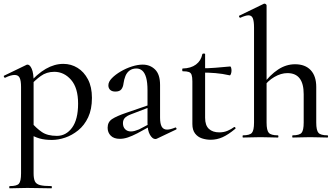

<svg xmlns="http://www.w3.org/2000/svg" viewBox="-23 -745 1814 1040"><path d="M30 275Q27 275 27 269Q27 263 30 263Q68 263 79.5 250Q91 237 91 194V-274Q91 -308 83.5 -323.5Q76 -339 56 -339Q47 -339 34 -335.5Q21 -332 5 -324Q1 -323 -1.5 -328.5Q-4 -334 -1 -335L119 -393Q122 -395 126 -395Q139 -395 149 -372Q159 -349 159 -304V194Q159 222 166 237Q173 252 193.5 257.5Q214 263 255 263Q258 263 258 269Q258 275 255 275Q228 275 195 274Q162 273 125 273Q98 273 73 274Q48 275 30 275ZM258 13Q220 13 191.5 5Q163 -3 126 -25L147 -82Q173 -51 203.5 -30Q234 -9 285 -9Q335 -9 367.5 -53.5Q400 -98 400 -184Q400 -269 362 -312.5Q324 -356 271 -356Q229 -356 197.5 -333Q166 -310 136 -277L127 -286Q178 -345 225 -372Q272 -399 320 -399Q362 -399 397 -377.5Q432 -356 453.5 -315Q475 -274 475 -215Q475 -153 454.5 -109.5Q434 -66 400.5 -39Q367 -12 330 0.5Q293 13 258 13Z M827 6Q823 8 818 8Q803 8 789.5 -14.5Q776 -37 776 -79V-255Q776 -299 768.5 -325Q761 -351 747.5 -362.5Q734 -374 716 -374Q694 -374 679 -363Q664 -352 656.5 -333.5Q649 -315 646 -293Q644 -274 634.5 -261.5Q625 -249 602 -249Q584 -249 574 -258Q564 -267 564 -283Q564 -302 583 -321.5Q602 -341 631 -358Q660 -375 691.5 -385Q723 -395 750 -395Q790 -395 817 -368.5Q844 -342 844 -285V-108Q844 -75 853 -59Q862 -43 882 -43Q899 -43 926 -54Q930 -56 932.5 -50.5Q935 -45 930 -43ZM626 7Q594 7 577 -10Q560 -27 560 -53Q560 -84 584 -100Q608 -116 661 -134L786 -177L789 -165L687 -126Q663 -117 653 -106Q643 -95 643 -78Q643 -57 655 -45Q667 -33 686 -33Q696 -33 707 -36Q718 -39 730 -44L806 -84L807 -70L721 -23Q692 -8 669.5 -0.5Q647 7 626 7Z M1118 12Q1094 12 1071 4.5Q1048 -3 1033.5 -22Q1019 -41 1019 -73V-304Q1019 -327 1015 -339Q1011 -351 1000 -355Q989 -359 967 -359Q964 -359 964 -366.5Q964 -374 967 -374Q1011 -375 1038.5 -395.5Q1066 -416 1073 -452Q1074 -455 1081 -455Q1088 -455 1088 -452V-107Q1088 -66 1108.5 -47Q1129 -28 1165 -28Q1190 -28 1210.5 -37Q1231 -46 1244 -56Q1248 -59 1251.5 -54.5Q1255 -50 1251 -47Q1214 -16 1183 -2Q1152 12 1118 12ZM1221 -337Q1181 -346 1144 -349Q1107 -352 1066 -352V-375Q1106 -375 1143.5 -378Q1181 -381 1224 -385Q1227 -385 1229 -378Q1231 -371 1231 -362Q1231 -354 1228 -345Q1225 -336 1221 -337Z M1293 0Q1291 0 1291 -6Q1291 -12 1293 -12Q1330 -12 1341.5 -25.5Q1353 -39 1353 -81V-595Q1353 -630 1346.5 -646Q1340 -662 1323 -662Q1308 -662 1279 -649Q1276 -647 1273 -653Q1270 -659 1273 -660L1407 -725Q1408 -725 1408.5 -725Q1409 -725 1410 -725Q1414 -725 1417.5 -722Q1421 -719 1421 -715V-81Q1421 -39 1433 -25.5Q1445 -12 1482 -12Q1485 -12 1485 -6Q1485 0 1482 0Q1463 0 1439 -1Q1415 -2 1388 -2Q1361 -2 1336.5 -1Q1312 0 1293 0ZM1562 0Q1560 0 1560 -6Q1560 -12 1562 -12Q1599 -12 1610.5 -25.5Q1622 -39 1622 -81V-235Q1622 -349 1534 -349Q1499 -349 1463 -328Q1427 -307 1403 -272L1398 -284Q1440 -340 1483.5 -368.5Q1527 -397 1575 -397Q1630 -397 1660 -365Q1690 -333 1690 -274V-81Q1690 -39 1702 -25.5Q1714 -12 1751 -12Q1754 -12 1754 -6Q1754 0 1751 0Q1732 0 1708 -1Q1684 -2 1657 -2Q1630 -2 1605.5 -1Q1581 0 1562 0Z"/></svg>

Font: Cormorant Light Medium
Style: Regular
Weight: 500
Version: Version 4.000